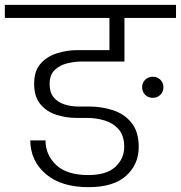

<svg xmlns="http://www.w3.org/2000/svg" viewBox="-49 -760 747 793"><path d="M317 13Q204 13 140.5 -41Q77 -95 76 -180H139Q139 -120 183 -78.5Q227 -37 316 -37Q391 -37 427.5 -71Q464 -105 464 -153Q464 -200 441 -226Q418 -252 383 -262.5Q348 -273 309 -273H267Q224 -273 183.5 -286Q143 -299 117.5 -330Q92 -361 92 -414Q92 -467 118.5 -497Q145 -527 186.5 -540Q228 -553 272 -553H403V-686H-29V-740H678V-686H465V-506H291Q260 -506 229 -498.5Q198 -491 177 -471Q156 -451 156 -413Q156 -378 172.5 -358Q189 -338 216.5 -329Q244 -320 275 -320H320Q370 -320 417 -305Q464 -290 494 -253Q524 -216 524 -153Q524 -81 472 -34Q420 13 317 13ZM582 -356Q563 -356 550.5 -368.5Q538 -381 538 -400Q538 -418 550.5 -430.5Q563 -443 582 -443Q601 -443 613.5 -430.5Q626 -418 626 -400Q626 -381 613.5 -368.5Q601 -356 582 -356Z"/></svg>

Font: Poppins Light
Style: Regular
Weight: 300
Designer: Ninad Kale (Devanagari), Jonny Pinhorn (Latin)
Version: Version 5.002